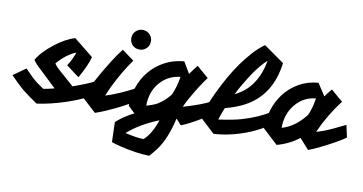

<svg xmlns="http://www.w3.org/2000/svg" viewBox="-191 -1011 2953 1561"><g transform="rotate(10 1285.0 -231.0)"><path d="M135 35Q63 -13 9 -56Q-40 -99 -98 -159L5 -232Q75 -159 108 -134.5Q141 -110 167 -93Q195 -96 258 -112L92 -269Q69 -293 56 -312Q94 -380 187 -453Q274 -521 353 -544L513 -415Q496 -347 433 -235L326 -315Q347 -346 363 -382Q379 -418 382 -430Q326 -409 267 -354Q246 -334 229 -313Q248 -284 287 -252Q353 -195 398 -154Q509 -192 586 -232L607 -131Q527 -74 382 -25Q248 20 135 35Z M824 -566Q801 -590 801 -624Q801 -658 824.5 -681.5Q848 -705 882 -705Q916 -705 939.5 -681.5Q963 -658 963 -624Q963 -590 939.5 -566.5Q916 -543 882 -543Q848 -543 824 -566ZM673 -126Q775 -157 918 -232L939 -131Q842 -68 705 -8Q659 12 615 27L500 -79Q549 -213 676 -413Q714 -473 750 -518L849 -445Q776 -345 707 -204Q687 -162 673 -126Z M788 72Q850 16 932 -25L876 -78Q876 -157 901.5 -232Q927 -307 976 -366.5Q1025 -426 1096 -465Q1167 -504 1258 -512L1314 -418Q1345 -463 1372 -495L1469 -411Q1411 -334 1345 -216Q1325 -180 1310 -146Q1463 -190 1538 -232L1559 -131Q1477 -70 1381 -22Q1346 -4 1320 5L1277 -43Q1238 131 1165 228Q1140 262 1110 294Q997 291 869 259Q828 249 793 237ZM1016 -103Q1075 -120 1106 -138Q1164 -174 1206 -229Q1236 -295 1250 -382Q1148 -372 1081 -294Q1016 -217 1016 -103ZM889 145Q987 168 1041 168Q1103 115 1143 -5Q986 58 889 145Z M1470 -88Q1513 -243 1623 -439Q1696 -569 1787 -670Q1833 -721 1882 -756L2051 -637Q2017 -364 1803 -252Q1734 -216 1649 -195Q1625 -136 1612 -94Q1736 -111 1805 -132Q1940 -172 2030 -232L2051 -131Q1904 -29 1717 11Q1655 24 1594 27ZM1707 -320Q1798 -363 1852 -444Q1906 -525 1924 -634Q1845 -563 1755 -408Q1729 -364 1707 -320Z M2297 -63Q2218 -1 2115 27L1991 -88Q1991 -167 2015 -243Q2039 -319 2086 -380Q2133 -441 2202.5 -481.5Q2272 -522 2363 -530L2429 -429Q2441 -448 2480 -495L2578 -411Q2479 -282 2414 -135L2411 -133Q2469 -148 2547 -184.5Q2625 -221 2646 -232L2668 -131Q2609 -88 2472 -20Q2418 7 2374 23ZM2131 -117Q2238 -146 2326 -259Q2352 -316 2365 -401Q2262 -391 2196 -310Q2131 -230 2131 -117Z"/></g></svg>

Font: Vampiro One
Style: Regular
Weight: 400
Designer: Riccardo De Franceschi
Foundry: Sorkin Type Co.
Version: Version 1.002